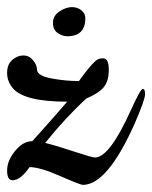

<svg xmlns="http://www.w3.org/2000/svg" viewBox="-20 -510 428 540"><path d="M169 -224Q48 -224 16 -262Q0 -281 0 -305Q0 -329 14.5 -341.5Q29 -354 45.5 -354Q62 -354 73 -340.5Q84 -327 84 -315Q84 -297 124 -289.5Q164 -282 202 -282Q241 -337 257 -344Q263 -346 270 -346Q286 -346 286 -314Q286 -282 272 -265Q258 -248 223 -233Q164 -179 107 -108Q133 -102 186 -84.5Q239 -67 247 -67Q288 -67 348 -200Q375 -260 381.5 -260Q388 -260 388 -245Q388 -230 359 -163Q282 10 213 10Q206 10 149 -15Q92 -40 63 -40Q38 -3 15 -3Q0 -3 0 -30.5Q0 -58 22.5 -85.5Q45 -113 71 -113Q141 -191 169 -224ZM220 -459Q220 -408 169 -408Q156 -408 142.5 -417Q129 -426 129 -446Q129 -466 147.5 -478Q166 -490 182 -490Q198 -490 209 -481Q220 -472 220 -459Z"/></svg>

Font: Cookie
Style: Regular
Weight: 400
Designer: Ania Kruk
Foundry: Ania Kruk
Version: Version 1.004